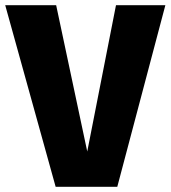

<svg xmlns="http://www.w3.org/2000/svg" viewBox="-39 -715 653 735"><path d="M410 0H174L-19 -695H176L295 -135L405 -695H594Z"/></svg>

Font: Trujillo ExtraBold
Style: Regular
Weight: 800
Designer: Fira Sans original fonts by bBox Type GmbH, Carrois Corporate GbR, & Edenspiekermann AG / Changes by Cristiano Sobral
Foundry: Fira Sans original fonts by bBox Type GmbH, Carrois Corporate GbR, & Edenspiekermann AG / Changes by Cristiano Sobral
Version: Version 4.301;July 28, 2020;FontCreator 13.0.0.2655 64-bit